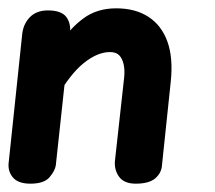

<svg xmlns="http://www.w3.org/2000/svg" viewBox="-22 -441 517 461"><path d="M51 0Q21 0 8.5 -15.5Q-4 -31 -1 -52L31 -356Q33 -382 49 -399Q65 -416 93 -416Q125 -416 137 -400.5Q149 -385 146 -359L112 -44Q110 -31 97 -15.5Q84 0 51 0ZM304 0Q276 0 264 -16.5Q252 -33 254 -55L276 -254Q278 -272 275 -286Q272 -300 264.5 -308Q257 -316 242 -316Q212 -316 179 -289.5Q146 -263 114 -206L129 -343Q146 -373 178.5 -397Q211 -421 257 -421Q303 -421 334.5 -400.5Q366 -380 380 -341Q394 -302 388 -245L367 -45Q366 -26 351 -13Q336 0 304 0Z"/></svg>

Font: Edu NSW ACT Foundation
Style: Bold
Weight: 700
Version: Version 1.003